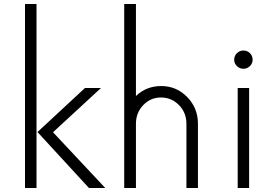

<svg xmlns="http://www.w3.org/2000/svg" viewBox="-20 -940 1374 960"><path d="M105 0V-919.9H162.6V0ZM424.8 0 167.5 -279.8 404.8 -500H484.9L245.1 -278.8L506.3 0Z M786.1 -509.8Q862.3 -509.8 916 -454.8Q969.7 -399.9 969.7 -321.3V0H912.1V-321.3Q912.1 -376.5 874.8 -414.6Q837.4 -452.6 784.7 -452.6Q732.9 -452.6 696.3 -414.6Q659.7 -376.5 659.7 -321.3V0H601.1V-919.9H659.7V-460Q711.9 -509.8 786.1 -509.8Z M1197.3 -596.2Q1178.2 -596.2 1164.6 -609.4Q1150.9 -622.6 1150.9 -641.1Q1150.9 -660.6 1164.6 -674.1Q1178.2 -687.5 1197.3 -687.5Q1216.3 -687.5 1229.7 -674.1Q1243.2 -660.6 1243.2 -641.1Q1243.2 -622.6 1229.5 -609.4Q1215.8 -596.2 1197.3 -596.2ZM1168.5 0V-500H1225.6V0Z"/></svg>

Font: Now Alt Light
Style: Regular
Weight: 300
Designer: Alfredo Marco Pradil
Foundry: Alfredo Marco Pradil
Version: Version 1.002;PS 001.002;hotconv 1.0.88;makeotf.lib2.5.64775